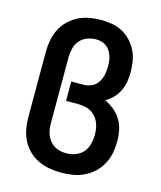

<svg xmlns="http://www.w3.org/2000/svg" viewBox="-114 -835 778 929"><g transform="rotate(15 275.0 -370.0)"><path d="M281 12Q251 12 222 7Q193 2 166 -10.5Q139 -23 117.5 -44Q96 -65 82.5 -91Q69 -117 63.5 -146.5Q58 -176 58 -205V-535Q58 -564 63.5 -593Q69 -622 82.5 -648.5Q96 -675 117.5 -695.5Q139 -716 165 -729Q191 -742 220.5 -747Q250 -752 279 -752Q306 -752 333.5 -747Q361 -742 385 -729Q409 -716 428 -695.5Q447 -675 459 -650.5Q471 -626 475.5 -598.5Q480 -571 480 -544Q480 -520 476 -496Q472 -472 461.5 -450.5Q451 -429 434 -411Q417 -393 396 -382Q421 -370 442.5 -352.5Q464 -335 478.5 -311Q493 -287 498.5 -260Q504 -233 504 -205Q504 -175 498.5 -146Q493 -117 479 -91Q465 -65 443.5 -44.5Q422 -24 395.5 -11Q369 2 339.5 7Q310 12 281 12ZM281 -85Q304 -85 326.5 -93.5Q349 -102 364 -119.5Q379 -137 385 -160Q391 -183 391 -207Q391 -223 388.5 -239Q386 -255 379.5 -269.5Q373 -284 362 -296.5Q351 -309 337 -316.5Q323 -324 307 -327Q291 -330 275 -330H214V-427H275Q296 -427 315.5 -436Q335 -445 346.5 -462Q358 -479 362.5 -500Q367 -521 367 -542Q367 -556 365.5 -569.5Q364 -583 359.5 -596Q355 -609 347.5 -620.5Q340 -632 329 -640Q318 -648 305 -651.5Q292 -655 278 -655Q255 -655 233 -646.5Q211 -638 196.5 -620.5Q182 -603 176.5 -580.5Q171 -558 171 -535V-205Q171 -190 173.5 -174.5Q176 -159 182 -145Q188 -131 198 -119Q208 -107 221.5 -99Q235 -91 250 -88Q265 -85 281 -85Z"/></g></svg>

Font: Lode Term
Style: Bold
Weight: 700
Monospace: yes
Designer: Belleve Invis
Foundry: Belleve Invis
Version: Version 29.2.0